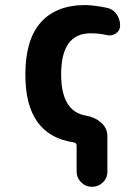

<svg xmlns="http://www.w3.org/2000/svg" viewBox="-20 -550 540 750"><path d="M397.5 -519.5Q421.9 -514.6 435.5 -494.6Q449.2 -474.6 449.2 -450.2Q449.2 -430.7 432.6 -419.4Q416 -408.2 396.5 -413.1Q367.2 -419.9 334 -419.9Q218.8 -419.9 218.8 -259.8Q218.8 -115.2 314.5 -98.6Q349.6 -92.8 374.5 -71.3Q399.4 -49.8 399.4 -18.6V120.1Q399.4 145.5 381.8 162.6Q364.3 179.7 339.4 179.7Q314.5 179.7 296.9 162.1Q279.3 144.5 279.3 120.1V18.6Q279.3 7.8 266.6 5.9Q78.1 -22.5 79.1 -259.8Q79.1 -394.5 139.2 -462.4Q199.2 -530.3 314.5 -530.3Q349.6 -529.3 397.5 -519.5Z"/></svg>

Font: Rounded-X Mgen+ 1m bold
Style: Bold
Weight: 700
Designer: [Source Han Sans]
Ryoko NISHIZUKA  (kana & ideographs); Paul D. Hunt (Latin, Greek & Cyrillic); Wenlong ZHANG  (bopomofo
Version: Version 1.059.20150602